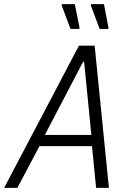

<svg xmlns="http://www.w3.org/2000/svg" viewBox="-44 -909 623 929"><path d="M-24 0 338 -688H414L483 0H421L401 -202H147L40 0ZM173 -256H398L363 -610H358ZM339 -769H297L254 -884L256 -889H318L341 -774ZM480 -769H438L395 -884L397 -889H459L481 -774Z"/></svg>

Font: Saira SemiCondensed Light
Style: Italic
Weight: 300
Width: 4
Italic angle: -12°
Designer: Hector Gatti with collaboration of the Omnibus-Type team
Foundry: Omnibus-Type
Version: Version 1.101